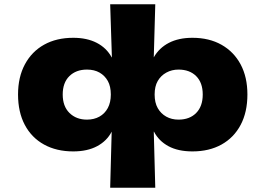

<svg xmlns="http://www.w3.org/2000/svg" viewBox="-20 -694 1236 894"><path d="M493 180 500 -81Q478 -38 432.5 -13.5Q387 11 321 11Q243 11 185 -21Q127 -53 95.5 -112.5Q64 -172 64 -254Q64 -335 96 -394.5Q128 -454 185.5 -486Q243 -518 321 -518Q385 -518 430.5 -494.5Q476 -471 500 -427H501L493 -674H703L696 -427Q721 -471 766.5 -494.5Q812 -518 876 -518Q954 -518 1011.5 -485.5Q1069 -453 1100.5 -394Q1132 -335 1132 -254Q1132 -172 1100.5 -112.5Q1069 -53 1011.5 -21Q954 11 876 11Q809 11 764 -13.5Q719 -38 697 -81H696L703 180ZM385 -137Q418 -137 443 -151Q468 -165 482 -191Q496 -217 496 -254Q496 -292 482 -317Q468 -342 443.5 -356Q419 -370 385 -370Q334 -370 303 -339.5Q272 -309 272 -254Q272 -199 303.5 -168Q335 -137 385 -137ZM811 -137Q863 -137 893.5 -168Q924 -199 924 -254Q924 -309 893.5 -339.5Q863 -370 811 -370Q780 -370 754.5 -356Q729 -342 714.5 -317Q700 -292 700 -254Q700 -216 714.5 -190.5Q729 -165 754 -151Q779 -137 811 -137Z"/></svg>

Font: Nunito Sans 7pt Expanded Black
Style: Regular
Weight: 900
Width: 7
Designer: Vernon Adams
Foundry: Vernon Adams
Version: Version 3.101;gftools[0.9.27]